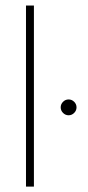

<svg xmlns="http://www.w3.org/2000/svg" viewBox="-20 -687 325 707"><path d="M75.7 0V-666.7H104.9V0ZM232.6 -262.5Q220.8 -262.5 212.2 -271.2Q203.5 -279.9 203.5 -291.7Q203.5 -303.5 212.2 -312.2Q220.8 -320.8 232.6 -320.8Q244.4 -320.8 253.1 -312.2Q261.8 -303.5 261.8 -291.7Q261.8 -279.9 253.1 -271.2Q244.4 -262.5 232.6 -262.5Z"/></svg>

Font: Afacad Flux Thin
Style: Regular
Weight: 250
Designer: Kristian Moeller
Foundry: Dicotype
Version: Version 1.100